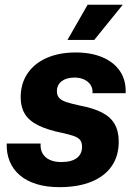

<svg xmlns="http://www.w3.org/2000/svg" viewBox="-20 -763 563 793"><path d="M225.7 10Q172.3 10 130.9 -2.7Q89.6 -15.4 61.6 -39.4Q33.7 -63.3 20.1 -96.6Q6.4 -129.9 7.7 -170.3H147.7Q146.1 -145.9 156.1 -128.8Q166 -111.7 185.8 -102.7Q205.6 -93.7 232.6 -93.7Q275.1 -93.7 297 -110.1Q318.9 -126.6 318.9 -157.1Q318.9 -174.7 310.7 -184.9Q302.6 -195 284.2 -201.4Q265.9 -207.9 235.7 -214.3Q174.3 -226.9 136.7 -245.9Q99.1 -264.9 82.3 -293.1Q65.4 -321.3 65.4 -360.9Q65.4 -417.7 93.7 -459.5Q122 -501.3 173.1 -523.8Q224.3 -546.3 292.7 -546.3Q356.9 -546.3 403.9 -526.1Q451 -505.9 476 -468.5Q501 -431.1 499 -378H362Q363.6 -398.1 354.1 -412.3Q344.7 -426.4 327.9 -434.5Q311 -442.6 287.6 -442.6Q254.4 -442.6 234.7 -427.6Q215 -412.7 215 -385.6Q215 -369.4 224.1 -358.9Q233.1 -348.3 254.2 -341.4Q275.3 -334.4 310 -327Q365 -316.7 400.5 -298.6Q436 -280.6 453.2 -251.1Q470.4 -221.6 470.4 -178Q470.4 -118.6 441.2 -76.6Q412 -34.6 357.1 -12.3Q302.1 10 225.7 10ZM258.7 -598.1 341.9 -743.4H487L369.3 -598.1Z"/></svg>

Font: Mona Sans
Style: Italic
Weight: 200
Italic angle: -11.6951°
Designer: Deni Anggara
Foundry: GitHub
Version: Version 2.000